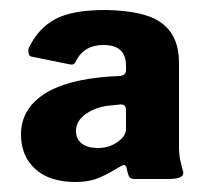

<svg xmlns="http://www.w3.org/2000/svg" viewBox="-20 -772 429 384"><path d="M338 -647V-475Q338 -456 346 -430Q351 -414 317 -414H251Q242 -414 239.5 -417Q237 -420 235 -428L233 -437Q231 -442 228 -442Q225 -442 217 -437Q191 -421 173 -414.5Q155 -408 131 -408Q79 -408 50.5 -434Q22 -460 22 -503Q22 -553 67 -583Q112 -613 200 -619L220 -620Q232 -622 232 -631V-641Q232 -682 187 -682Q148 -682 132 -650Q130 -645 127 -643.5Q124 -642 116 -644L42 -659Q38 -660 37 -666.5Q36 -673 38 -677Q57 -716 91 -734Q125 -752 190 -752Q271 -751 304.5 -725Q338 -699 338 -647ZM176 -476Q201 -476 219 -491Q232 -501 232 -515V-552Q232 -564 220 -563L201 -561Q174 -559 153 -545Q132 -531 132 -510Q132 -494 143.5 -485Q155 -476 176 -476Z"/></svg>

Font: Libre Franklin ExtraBold
Style: Regular
Weight: 800
Designer: Pablo Impallari, Rodrigo Fuenzalida
Foundry: Impallari Type
Version: Version 1.002; ttfautohint (v1.5)